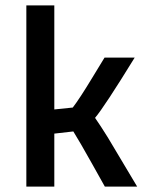

<svg xmlns="http://www.w3.org/2000/svg" viewBox="-20 -687 540 707"><path d="M365 -475H476Q364 -293 330 -253Q349 -226 377 -181L485 0H366L319 -84Q272 -168 250 -203L180 -195V0H77V-667H180V-284L248 -291Q274 -325 319 -399.5Q364 -474 365 -475Z"/></svg>

Font: TypoPRO Lekton
Style: Bold
Weight: 700
Monospace: yes
Designer: Paolo Mazzetti, Luciano Perondi, Raffaele Flato, Elena Papassissa, Emilio Macchia, Michela Povoleri, Tobias Seemiller, R
Version: Version 34.000